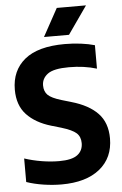

<svg xmlns="http://www.w3.org/2000/svg" viewBox="-62 -992 662 1044"><g transform="rotate(-5 268.5 -470.0)"><path d="M231 9.5Q184 9.5 133.2 1.8Q82.5 -6 40.5 -20.5V-149Q84 -134.5 133.8 -126.2Q183.5 -118 229.5 -118Q299 -118 329.2 -141Q359.5 -164 359.5 -205Q359.5 -240 337.5 -260Q315.5 -280 256 -298L203 -313.5Q118 -338.5 70.2 -389.5Q22.5 -440.5 22.5 -525.5Q22.5 -630 95.2 -689.8Q168 -749.5 314 -749.5Q360 -749.5 402.5 -744Q445 -738.5 477.5 -729V-601Q409 -622 326 -622Q242.5 -622 210 -597.8Q177.5 -573.5 177.5 -535.5Q177.5 -502.5 197 -483.2Q216.5 -464 270 -448L322.5 -432.5Q417 -405.5 466 -354.2Q515 -303 515 -217.5Q515 -111.5 440.2 -51Q365.5 9.5 231 9.5ZM205.5 -797.5 288.5 -949H448L342 -797.5Z"/></g></svg>

Font: Encode Sans SemiCondensed SemiCondensed
Style: Bold
Weight: 700
Width: 4
Designer: Multiple Designers
Foundry: Impallari Type
Version: Version 3.000; ttfautohint (v1.8.3) -l 8 -r 50 -G 200 -x 14 